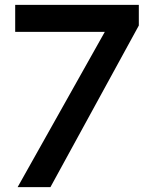

<svg xmlns="http://www.w3.org/2000/svg" viewBox="-20 -770 614 790"><path d="M42.5 -750H551.2V-665L187.5 0H52.5L411.2 -638.8H42.5Z"/></svg>

Font: Now Alt Medium
Style: Regular
Weight: 500
Designer: Alfredo Marco Pradil
Foundry: Alfredo Marco Pradil
Version: Version 1.002;PS 001.002;hotconv 1.0.88;makeotf.lib2.5.64775